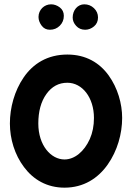

<svg xmlns="http://www.w3.org/2000/svg" viewBox="-20 -804 606 881"><path d="M289.1 -553.7C197.8 -553.7 131.8 -511.7 88.9 -449.2C45.9 -386.7 25.4 -309.1 25.4 -237.3C25.4 -166.5 47.4 -93.8 90.3 -37.1C132.8 20 195.3 57.1 275.9 57.1C363.8 57.1 429.7 14.2 474.1 -48.8C518.6 -111.8 540.5 -190.4 540.5 -262.7C540.5 -328.6 520 -400.4 478.5 -458C437 -515.6 374.5 -553.7 289.1 -553.7ZM289.1 -424.3C357.9 -424.3 411.1 -356 411.1 -262.7C411.1 -227.1 404.8 -194.8 392.1 -166C366.2 -108.4 322.3 -72.3 275.9 -72.3C213.9 -72.3 155.8 -136.7 155.8 -237.3C155.8 -292.5 168 -337.9 192.9 -372.6C217.8 -407.2 249.5 -424.3 289.1 -424.3ZM429.7 -724.1C429.7 -740.7 423.3 -754.9 411.1 -766.6C398.9 -778.3 383.8 -784.2 366.7 -784.2C335.9 -784.2 313.5 -756.8 313.5 -723.6C313.5 -709.5 318.8 -696.8 329.6 -685.1C340.3 -673.3 354 -667.5 371.1 -667.5C385.7 -667.5 399.4 -672.9 411.6 -683.1C423.8 -693.4 429.7 -707 429.7 -724.1ZM272.9 -731.4C272.9 -747.6 266.6 -760.7 254.4 -770C242.2 -779.3 228.5 -784.2 214.4 -784.2C182.6 -784.2 156.7 -758.8 156.7 -726.1C156.7 -712.4 161.6 -699.2 170.9 -686.5C180.2 -673.8 192.9 -667.5 209 -667.5C227.1 -667.5 242.2 -673.8 254.4 -686C266.6 -698.2 272.9 -713.4 272.9 -731.4Z"/></svg>

Font: Mikhak
Style: Bold
Weight: 700
Designer: Amin Abedi
Version: Version 3.2